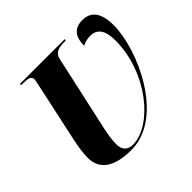

<svg xmlns="http://www.w3.org/2000/svg" viewBox="-175 -908 1104 1104"><g transform="rotate(-45 376.5 -356.0)"><path d="M302 8C566 8 737 -372 737 -571C737 -670 701 -720 630 -720C566 -720 533 -684 533 -608C552 -618 574 -624 598 -624C652 -624 682 -587 682 -503C682 -241 485 -7 329 -7C285 -7 263 -34 263 -75C263 -118 270 -153 280 -201L380 -654C389 -697 426 -704 466 -704H479L481 -714H117L116 -704H129C168 -704 195 -700 195 -674C195 -670 193 -661 188 -636L108 -265C100 -224 92 -184 92 -136C92 -50 153 8 302 8Z"/></g></svg>

Font: Noto Serif Display SemiCondensed Black
Style: Italic
Weight: 900
Width: 4
Italic angle: -12°
Designer: Monotype Design Team
Foundry: Monotype Imaging Inc.
Version: Version 2.009